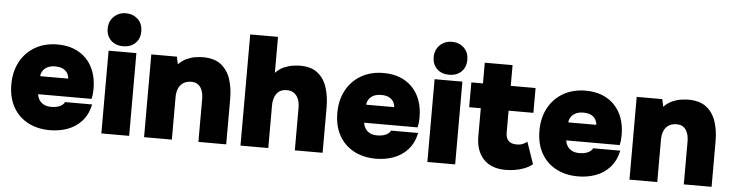

<svg xmlns="http://www.w3.org/2000/svg" viewBox="-47 -992 4647 1218"><g transform="rotate(5 2276.5 -382.5)"><path d="M296 8Q215 8 154.5 -24.5Q94 -57 60.5 -117Q27 -177 27 -260Q27 -343 61 -405.5Q95 -468 156 -503Q217 -538 298 -538Q356 -538 402 -520Q448 -502 481 -468Q514 -434 531.5 -386Q549 -338 549 -278Q549 -261 547.5 -245.5Q546 -230 542 -213H202Q204 -194 214.5 -177Q225 -160 244 -150Q263 -140 292 -140Q316 -140 333.5 -145.5Q351 -151 362 -160Q373 -169 376 -178H549Q535 -113 497.5 -71.5Q460 -30 407.5 -11Q355 8 296 8ZM205 -328H383Q383 -343 374.5 -359.5Q366 -376 346.5 -387Q327 -398 295 -398Q264 -398 244 -387Q224 -376 214.5 -359.5Q205 -343 205 -328Z M623 0V-527H800V0ZM712 -563Q664 -563 634.5 -591.5Q605 -620 605 -666Q605 -713 636 -743Q667 -773 713 -773Q757 -773 788 -744.5Q819 -716 819 -667Q819 -620 789.5 -591.5Q760 -563 712 -563Z M895 0V-527H1058L1068 -479Q1093 -505 1121.5 -517.5Q1150 -530 1177 -534Q1204 -538 1223 -538Q1297 -538 1339.5 -504Q1382 -470 1400 -414Q1418 -358 1418 -291V0H1241V-276Q1241 -292 1237.5 -309.5Q1234 -327 1225.5 -342Q1217 -357 1202 -366.5Q1187 -376 1163 -376Q1132 -376 1111.5 -362Q1091 -348 1081.5 -324.5Q1072 -301 1072 -272V0Z M1509 0V-708H1686V-479Q1711 -505 1740 -517.5Q1769 -530 1796.5 -534Q1824 -538 1842 -538Q1914 -538 1955.5 -504Q1997 -470 2014.5 -413.5Q2032 -357 2032 -291V0H1855V-276Q1855 -292 1851 -309.5Q1847 -327 1837.5 -342Q1828 -357 1812 -366.5Q1796 -376 1771 -376Q1748 -376 1731.5 -367.5Q1715 -359 1705 -344Q1695 -329 1690.5 -310.5Q1686 -292 1686 -272V0Z M2372 8Q2291 8 2230.5 -24.5Q2170 -57 2136.5 -117Q2103 -177 2103 -260Q2103 -343 2137 -405.5Q2171 -468 2232 -503Q2293 -538 2374 -538Q2432 -538 2478 -520Q2524 -502 2557 -468Q2590 -434 2607.5 -386Q2625 -338 2625 -278Q2625 -261 2623.5 -245.5Q2622 -230 2618 -213H2278Q2280 -194 2290.5 -177Q2301 -160 2320 -150Q2339 -140 2368 -140Q2392 -140 2409.5 -145.5Q2427 -151 2438 -160Q2449 -169 2452 -178H2625Q2611 -113 2573.5 -71.5Q2536 -30 2483.5 -11Q2431 8 2372 8ZM2281 -328H2459Q2459 -343 2450.5 -359.5Q2442 -376 2422.5 -387Q2403 -398 2371 -398Q2340 -398 2320 -387Q2300 -376 2290.5 -359.5Q2281 -343 2281 -328Z M2699 0V-527H2876V0ZM2788 -563Q2740 -563 2710.5 -591.5Q2681 -620 2681 -666Q2681 -713 2712 -743Q2743 -773 2789 -773Q2833 -773 2864 -744.5Q2895 -716 2895 -667Q2895 -620 2865.5 -591.5Q2836 -563 2788 -563Z M3198 7Q3105 7 3056 -46Q3007 -99 3007 -188V-369H2933V-527H3007V-659H3184V-527H3342V-369H3184V-229Q3184 -207 3191.5 -191.5Q3199 -176 3214.5 -168Q3230 -160 3253 -160Q3278 -160 3294 -167.5Q3310 -175 3320 -183L3368 -44Q3345 -25 3314.5 -13.5Q3284 -2 3253.5 2.5Q3223 7 3198 7Z M3659 8Q3578 8 3517.5 -24.5Q3457 -57 3423.5 -117Q3390 -177 3390 -260Q3390 -343 3424 -405.5Q3458 -468 3519 -503Q3580 -538 3661 -538Q3719 -538 3765 -520Q3811 -502 3844 -468Q3877 -434 3894.5 -386Q3912 -338 3912 -278Q3912 -261 3910.5 -245.5Q3909 -230 3905 -213H3565Q3567 -194 3577.5 -177Q3588 -160 3607 -150Q3626 -140 3655 -140Q3679 -140 3696.5 -145.5Q3714 -151 3725 -160Q3736 -169 3739 -178H3912Q3898 -113 3860.5 -71.5Q3823 -30 3770.5 -11Q3718 8 3659 8ZM3568 -328H3746Q3746 -343 3737.5 -359.5Q3729 -376 3709.5 -387Q3690 -398 3658 -398Q3627 -398 3607 -387Q3587 -376 3577.5 -359.5Q3568 -343 3568 -328Z M3986 0V-527H4149L4159 -479Q4184 -505 4212.5 -517.5Q4241 -530 4268 -534Q4295 -538 4314 -538Q4388 -538 4430.5 -504Q4473 -470 4491 -414Q4509 -358 4509 -291V0H4332V-276Q4332 -292 4328.5 -309.5Q4325 -327 4316.5 -342Q4308 -357 4293 -366.5Q4278 -376 4254 -376Q4223 -376 4202.5 -362Q4182 -348 4172.5 -324.5Q4163 -301 4163 -272V0Z"/></g></svg>

Font: Onest Black
Style: Regular
Weight: 900
Designer: Dmitri Voloshin, Andrey Kudryavtsev
Foundry: Dmitri Voloshin, Andrey Kudryavtsev
Version: Version 1.000;gftools[0.9.33]